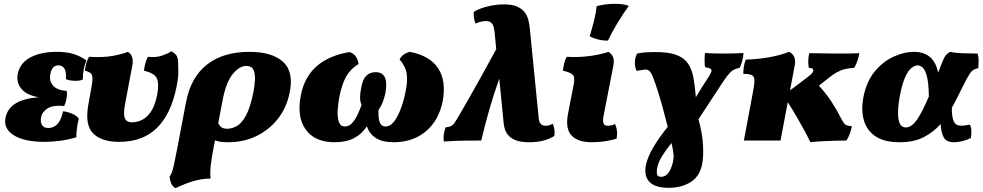

<svg xmlns="http://www.w3.org/2000/svg" viewBox="-20 -740 5174 1011"><path d="M214 7Q106 7 50 -29.5Q-6 -66 11 -128Q22 -171 64 -196.5Q106 -222 185 -228Q120 -238 91.5 -274Q63 -310 75 -358Q89 -412 143.5 -439.5Q198 -467 280 -467Q327 -467 363 -457Q399 -447 435 -422Q426 -400 421 -375Q416 -350 416 -321Q401 -314 374.5 -314.5Q348 -315 327 -323Q330 -361 319.5 -378.5Q309 -396 287 -396Q254 -396 245 -350Q238 -314 259 -289.5Q280 -265 332 -261Q334 -240 330 -219Q326 -198 318 -182Q257 -187 229 -168.5Q201 -150 196 -120Q192 -97 201.5 -81.5Q211 -66 234 -66Q294 -66 312 -154Q334 -152 359.5 -141.5Q385 -131 395 -114Q389 -95 385.5 -68.5Q382 -42 382 -17Q337 -4 294.5 1.5Q252 7 214 7Z M607 7Q515 7 470.5 -37.5Q426 -82 445 -188L461 -277Q467 -310 467 -327.5Q467 -345 458.5 -353.5Q450 -362 427 -368Q429 -385 434 -405Q439 -425 449 -441Q525 -436 578 -446.5Q631 -457 653 -467Q686 -448 677 -396L640 -200Q631 -154 634 -132Q637 -110 648.5 -103Q660 -96 674 -96Q725 -96 760.5 -134Q796 -172 809 -250Q818 -303 805 -329Q792 -355 738 -368Q740 -385 745 -405Q750 -425 759 -441Q803 -436 836 -448Q869 -460 882 -470Q899 -461 908 -449.5Q917 -438 918 -409Q919 -390 919 -359Q919 -328 909 -280Q880 -138 805.5 -65.5Q731 7 607 7Z M904 251Q888 241 881.5 226Q875 211 873 190Q881 179 885.5 166.5Q890 154 896 127Q902 100 912 48L960 -204Q985 -334 1070.5 -400.5Q1156 -467 1293 -467Q1414 -467 1471.5 -413.5Q1529 -360 1504 -247Q1488 -171 1442.5 -113.5Q1397 -56 1330 -23.5Q1263 9 1180 9Q1155 9 1140.5 6.5Q1126 4 1112 -1L1103 47Q1096 81 1090.5 124.5Q1085 168 1089 200Q1040 201 995.5 214.5Q951 228 904 251ZM1152 -211 1129 -91Q1138 -74 1149 -68Q1160 -62 1177 -62Q1201 -62 1226.5 -76Q1252 -90 1275 -131.5Q1298 -173 1314 -253Q1321 -289 1322.5 -321Q1324 -353 1314.5 -373Q1305 -393 1277 -393Q1241 -393 1205.5 -350Q1170 -307 1152 -211Z M1742 9Q1638 9 1590 -57.5Q1542 -124 1564 -237Q1600 -429 1821 -466Q1842 -459 1853.5 -442.5Q1865 -426 1868 -403Q1825 -377 1802.5 -336.5Q1780 -296 1767 -230Q1760 -194 1758 -158Q1756 -122 1764.5 -98Q1773 -74 1796 -74Q1817 -74 1833.5 -91.5Q1850 -109 1862.5 -135.5Q1875 -162 1884 -188Q1876 -203 1876 -225.5Q1876 -248 1882 -278Q1890 -323 1909 -341.5Q1928 -360 1958 -360Q2030 -360 2009 -248Q2005 -230 1997.5 -208Q1990 -186 1973 -160Q1972 -141 1974 -121Q1976 -101 1984 -87.5Q1992 -74 2009 -74Q2036 -74 2056.5 -102Q2077 -130 2092.5 -173Q2108 -216 2116 -260Q2127 -314 2121.5 -352Q2116 -390 2084 -427Q2099 -457 2138 -467Q2243 -447 2287 -380.5Q2331 -314 2311 -207Q2291 -106 2222.5 -48.5Q2154 9 2053 9Q1994 9 1959.5 -13Q1925 -35 1912 -75Q1885 -34 1844 -12.5Q1803 9 1742 9Z M2317 5Q2314 -15 2317 -34Q2320 -53 2327 -70Q2350 -71 2361 -80Q2372 -89 2383 -108Q2399 -134 2451.5 -226Q2504 -318 2593 -481L2584 -573Q2583 -582 2580 -595.5Q2577 -609 2568 -619Q2559 -629 2538 -629Q2528 -629 2513 -626Q2498 -623 2484 -616Q2479 -627 2476 -644Q2473 -661 2475 -678Q2505 -696 2549 -706.5Q2593 -717 2633 -717Q2679 -717 2706 -704Q2733 -691 2746 -671Q2759 -651 2763.5 -629Q2768 -607 2770 -588L2817 -114Q2818 -110 2820 -101Q2822 -92 2830 -85Q2838 -78 2855 -78Q2862 -78 2870 -80Q2878 -82 2891 -88Q2896 -75 2899 -60.5Q2902 -46 2899 -24Q2847 9 2767 9Q2721 9 2694.5 -2Q2668 -13 2655 -29.5Q2642 -46 2637.5 -63Q2633 -80 2632 -92L2609 -326Q2581 -247 2559 -171.5Q2537 -96 2514 0Q2480 0 2430.5 0.5Q2381 1 2317 5Z M3095 9Q3022 9 2989 -27Q2956 -63 2971 -141L3001 -296Q3008 -331 2997.5 -344.5Q2987 -358 2944 -368Q2946 -385 2950.5 -405Q2955 -425 2964 -441Q3014 -438 3058 -442Q3102 -446 3135 -453.5Q3168 -461 3184 -467Q3201 -457 3208 -439.5Q3215 -422 3210 -396L3158 -129Q3148 -78 3178 -78Q3202 -78 3218 -87Q3226 -72 3228.5 -53Q3231 -34 3227 -10Q3207 -3 3171 3Q3135 9 3095 9ZM3181 -526Q3128 -526 3085 -549Q3098 -592 3108 -631Q3118 -670 3122 -708Q3172 -720 3219 -720Q3263 -720 3291 -709Q3257 -662 3228.5 -614Q3200 -566 3181 -526Z M3501 249Q3429 249 3399 217Q3369 185 3382 125Q3400 47 3496 -72Q3486 -112 3472.5 -162Q3459 -212 3444.5 -258.5Q3430 -305 3418 -334Q3408 -359 3398.5 -367Q3389 -375 3374.5 -373.5Q3360 -372 3332 -367Q3322 -389 3323 -413.5Q3324 -438 3335 -458Q3357 -463 3381.5 -464.5Q3406 -466 3429 -466Q3495 -466 3535 -453Q3575 -440 3597 -413Q3619 -386 3629 -342Q3633 -324 3637 -294Q3641 -264 3644 -228Q3658 -252 3673 -275.5Q3688 -299 3708 -330Q3730 -363 3726 -372.5Q3722 -382 3693 -386Q3690 -398 3690 -419.5Q3690 -441 3692 -461Q3728 -458 3790 -458Q3853 -458 3895 -461Q3894 -441 3888.5 -420Q3883 -399 3875 -383Q3843 -377 3826 -359.5Q3809 -342 3789 -312L3658 -112Q3679 -36 3682 28Q3685 92 3676 130Q3662 192 3614 220.5Q3566 249 3501 249ZM3439 152Q3437 167 3440 179Q3443 191 3462 191Q3503 191 3522 119Q3525 107 3526.5 95Q3528 83 3525.5 64Q3523 45 3516 13Q3490 45 3467.5 80Q3445 115 3439 152Z M3897 0 3946 -262Q3953 -298 3952.5 -317.5Q3952 -337 3939 -344Q3926 -351 3894 -351Q3894 -369 3897 -389.5Q3900 -410 3907 -426Q3969 -428 4027.5 -438Q4086 -448 4135 -467Q4155 -457 4162 -440Q4169 -423 4166 -402L4140 -264L4217 -322Q4244 -342 4252.5 -351Q4261 -360 4262 -366Q4264 -374 4259.5 -378Q4255 -382 4239 -383Q4235 -403 4236 -422Q4237 -441 4241 -460Q4253 -460 4280.5 -459.5Q4308 -459 4343 -458.5Q4378 -458 4411 -458Q4439 -458 4462.5 -458.5Q4486 -459 4505 -460Q4501 -438 4495 -420Q4489 -402 4478 -383Q4448 -381 4426.5 -375.5Q4405 -370 4384 -358Q4363 -346 4335 -323L4292 -289Q4328 -250 4356 -208Q4384 -166 4407 -120Q4417 -101 4423.5 -92Q4430 -83 4439 -80Q4448 -77 4466 -75Q4462 -57 4455 -37Q4448 -17 4437 0Q4412 0 4376 1Q4340 2 4305 4Q4270 6 4247 9Q4236 -15 4217.5 -49.5Q4199 -84 4176 -123.5Q4153 -163 4128 -202L4090 0Z M4718 9Q4634 9 4588 -23.5Q4542 -56 4528 -109.5Q4514 -163 4526 -227Q4542 -310 4585.5 -363Q4629 -416 4685 -441.5Q4741 -467 4792 -467Q4898 -467 4920 -357Q4940 -412 4951.5 -435Q4963 -458 4984 -467Q5010 -461 5051.5 -459.5Q5093 -458 5127 -458Q5133 -442 5133 -421.5Q5133 -401 5131 -381Q5103 -377 5088 -354.5Q5073 -332 5047 -279Q5033 -251 5019.5 -224Q5006 -197 4992 -172Q4992 -128 4999.5 -108Q5007 -88 5018 -83Q5029 -78 5040 -78Q5055 -78 5067 -80.5Q5079 -83 5087 -83Q5100 -62 5092 -13Q5070 -2 5046 3.5Q5022 9 5004 9Q4962 9 4948.5 -18Q4935 -45 4933 -87Q4894 -43 4842.5 -17Q4791 9 4718 9ZM4718 -234Q4704 -158 4711 -113.5Q4718 -69 4750 -69Q4780 -69 4808.5 -110Q4837 -151 4871 -232Q4870 -304 4860.5 -339Q4851 -374 4837.5 -385Q4824 -396 4812 -396Q4798 -396 4780.5 -383Q4763 -370 4747 -335.5Q4731 -301 4718 -234Z"/></svg>

Font: Vollkorn Black
Style: Italic
Weight: 900
Italic angle: -11°
Designer: Friedrich Althausen
Foundry: Friedrich Althausen
Version: Version 5.000; ttfautohint (v1.8.3)